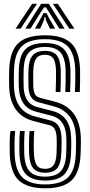

<svg xmlns="http://www.w3.org/2000/svg" viewBox="-20 -998 481 1027"><path d="M221.2 9.2Q127.8 9.2 81.9 -32Q36 -73.2 32.2 -174.5Q31.8 -191 31.6 -214.6Q31.5 -238.2 32.5 -261.1Q33.5 -284 35.8 -297.2H61.2Q59.8 -284 58.6 -264.5Q57.5 -245 57.4 -222Q57.2 -199 58.2 -175.2Q61.5 -86.5 100 -49Q138.5 -11.5 221.2 -11.5Q305.5 -11.5 343.9 -49.4Q382.2 -87.2 385.5 -175.5Q386 -191 386.4 -204.6Q386.8 -218.2 386.9 -232.2Q387 -246.2 386.2 -263.2Q383.8 -332.8 353.5 -373.5Q323.2 -414.2 268.5 -428.8L185.5 -451.2Q168.8 -456 157.1 -466.1Q145.5 -476.2 139.2 -493.6Q133 -511 132.2 -537.2Q131.5 -559.2 131.6 -579.6Q131.8 -600 132.2 -624Q134.2 -678.5 155 -702.2Q175.8 -726 221.2 -726Q263.5 -726 283.1 -702.5Q302.8 -679 305 -623.2Q305.8 -603 305.2 -569.5Q304.8 -536 303.5 -505.8H277.8Q279 -535.8 279.5 -570Q280 -604.2 279.5 -621.2Q277.8 -670.2 263.1 -687.8Q248.5 -705.2 221.2 -705.2Q188 -705.2 173.9 -685.5Q159.8 -665.8 158 -621.5Q157.2 -597.8 157.5 -576.2Q157.8 -554.8 158 -538Q158.5 -518 162.5 -505.1Q166.5 -492.2 173.9 -485.2Q181.2 -478.2 192 -475.5L274.5 -454Q339.2 -437.2 374.2 -389.9Q409.2 -342.5 412.2 -264.2Q412.8 -249.5 412.6 -235Q412.5 -220.5 412.2 -205.6Q412 -190.8 411.2 -174.5Q407.2 -75.5 362.9 -33.1Q318.5 9.2 221.2 9.2ZM221.2 -32.2Q152.5 -32.2 119.8 -64.9Q87 -97.5 84 -176.2Q83.2 -196 83.4 -219.1Q83.5 -242.2 84.2 -263.4Q85 -284.5 86.8 -297.2H112.2Q111 -283.2 110 -264.4Q109 -245.5 109 -223.1Q109 -200.8 109.8 -176.2Q112.2 -110 138.4 -81.6Q164.5 -53.2 221.2 -53.2Q278.8 -53.2 305 -81.9Q331.2 -110.5 334 -176.2Q334.8 -194.2 335 -207.9Q335.2 -221.5 335.2 -234.1Q335.2 -246.8 334.8 -261Q333.5 -295.5 324.1 -319.4Q314.8 -343.2 297.8 -357.9Q280.8 -372.5 256.5 -378.8L172.5 -400.5Q145.5 -407.5 125.2 -423.6Q105 -439.8 93.4 -467.4Q81.8 -495 80.5 -535.8Q80.2 -551.8 80.1 -566.5Q80 -581.2 80.1 -595.8Q80.2 -610.2 80.8 -625Q83.5 -703.2 116.9 -735.5Q150.2 -767.8 221.2 -767.8Q290.8 -767.8 322.2 -734.5Q353.8 -701.2 356.8 -624.5Q357.5 -604.5 357 -569.9Q356.5 -535.2 355 -505.8H329.5Q330.5 -533 331.1 -567.4Q331.8 -601.8 331 -624.5Q328.2 -690.2 302.8 -718.5Q277.2 -746.8 221.2 -746.8Q165.8 -746.8 137.4 -720.4Q109 -694 106.5 -624.8Q105.8 -599.5 105.8 -579Q105.8 -558.5 106.5 -536.5Q107.5 -503.5 116.1 -481Q124.8 -458.5 140.5 -445Q156.2 -431.5 178.8 -425.5L262.5 -403.8Q308.8 -392 333.6 -357Q358.5 -322 360.5 -262.2Q361 -248.2 361.1 -235.9Q361.2 -223.5 360.9 -209.8Q360.5 -196 359.8 -176.5Q356.8 -100.8 325.1 -66.5Q293.5 -32.2 221.2 -32.2ZM221.2 -74Q178.2 -74 158 -97.6Q137.8 -121.2 135.5 -178.2Q135 -199.2 135 -220.6Q135 -242 135.8 -261.6Q136.5 -281.2 137.8 -297.2H163.2Q162 -278.5 161.2 -259.9Q160.5 -241.2 160.5 -221.4Q160.5 -201.5 161.2 -179Q163 -137.2 175.5 -116Q188 -94.8 221.2 -94.8Q252.2 -94.8 266.5 -114.4Q280.8 -134 282.5 -180Q283.2 -198.5 283.4 -211.9Q283.5 -225.2 283.5 -236.4Q283.5 -247.5 283 -259.5Q282.5 -281.5 277.8 -295.6Q273 -309.8 264.6 -317.8Q256.2 -325.8 244.2 -328.5L159.5 -350.5Q118.5 -361 89.9 -385Q61.2 -409 45.9 -446.2Q30.5 -483.5 29 -534Q28.2 -560 28.4 -582Q28.5 -604 29.2 -626.8Q33 -723.8 77.2 -766.5Q121.5 -809.2 221.2 -809.2Q315 -809.2 359.6 -767.9Q404.2 -726.5 408.2 -626.5Q409 -606.5 408.5 -570.1Q408 -533.8 406.8 -505.8H380.8Q382.5 -536.8 382.9 -571.1Q383.2 -605.5 382.5 -625.5Q379.2 -713.5 341.4 -751Q303.5 -788.5 221.2 -788.5Q135.8 -788.5 97 -751.1Q58.2 -713.8 55 -626Q54 -598.5 54.1 -577.8Q54.2 -557 54.8 -534.8Q56.2 -490.5 69.2 -458.1Q82.2 -425.8 106.6 -405.1Q131 -384.5 166 -375.5L250.5 -353.5Q268.2 -349 280.9 -338.1Q293.5 -327.2 300.8 -308.2Q308 -289.2 309 -260.2Q309.5 -246 309.5 -234.5Q309.5 -223 309.2 -210.1Q309 -197.2 308 -178.8Q305.8 -122.5 285.9 -98.2Q266 -74 221.2 -74ZM63.2 -844.8 151.8 -977.5H178L90.2 -844.8ZM115.5 -844.8 199.8 -977.5H241L325.5 -844.8H297.5L246.5 -926.5L225.8 -958.5H215.2L194.2 -926.2L143.2 -844.8ZM167 -844.8 199.8 -903.5 212 -927.8H229L241.2 -903.5L274.8 -844.8H247L226.2 -889L222.2 -907.2H218.5L214.8 -889L194.8 -844.8ZM350.8 -844.8 263 -977.5H289.2L377.8 -844.8Z"/></svg>

Font: Big Shoulders Inline Display Thin ExtraBold
Style: Regular
Weight: 800
Version: Version 2.002